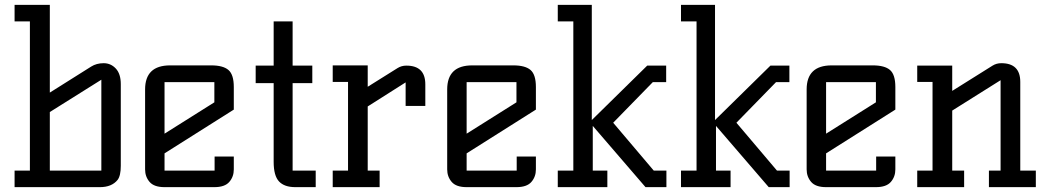

<svg xmlns="http://www.w3.org/2000/svg" viewBox="-20 -770 4322 790"><path d="M355 -496Q377 -510 406.5 -510Q436 -510 456.5 -488Q477 -466 477 -424V-88Q477 -47 464 -30Q440 0 391 0H40V-68H103V-682H40V-750H185V-389ZM397 -442 185 -309V-68H397Z M577 -402Q577 -501 680 -501H849Q898 -501 920 -482Q942 -463 942 -412V-319L657 -139V-68H863V-126H942V-73Q942 -43 923.5 -21.5Q905 0 862 0H657Q614 0 595.5 -21.5Q577 -43 577 -73ZM657 -220 862 -349V-432H657Z M1184 -682V-500H1265V-428H1184V-68H1279V0H1195Q1150 0 1128 -23.5Q1106 -47 1106 -104V-428H1032V-500H1106V-682Z M1652 -500Q1730 -500 1730 -423V-334H1649V-431L1493 -332V-68H1542V0H1349V-68H1412V-433H1349V-501H1493V-413L1616 -490Q1632 -500 1652 -500Z M1820 -402Q1820 -501 1923 -501H2092Q2141 -501 2163 -482Q2185 -463 2185 -412V-319L1900 -139V-68H2106V-126H2185V-73Q2185 -43 2166.5 -21.5Q2148 0 2105 0H1900Q1857 0 1838.5 -21.5Q1820 -43 1820 -73ZM1900 -220 2105 -349V-432H1900Z M2722 -68V0H2636L2419 -252V-68H2479V0H2275V-68H2339V-682H2275V-750H2415V-276L2643 -500H2721V-432H2666L2503 -265L2670 -68Z M3229 -68V0H3143L2926 -252V-68H2986V0H2782V-68H2846V-682H2782V-750H2922V-276L3150 -500H3228V-432H3173L3010 -265L3177 -68Z M3299 -402Q3299 -501 3402 -501H3571Q3620 -501 3642 -482Q3664 -463 3664 -412V-319L3379 -139V-68H3585V-126H3664V-73Q3664 -43 3645.5 -21.5Q3627 0 3584 0H3379Q3336 0 3317.5 -21.5Q3299 -43 3299 -73ZM3379 -220 3584 -349V-432H3379Z M4100 -510Q4178 -510 4178 -433V-68H4242V0H4049V-68H4097V-440L3898 -315V-68H3947V0H3754V-68H3817V-433H3754V-500H3898V-396L4064 -500Q4080 -510 4100 -510Z"/></svg>

Font: Kelly Slab
Style: Regular
Weight: 400
Designer: Denis Masharov
Foundry: Denis Masharov
Version: Version 1.001